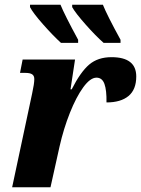

<svg xmlns="http://www.w3.org/2000/svg" viewBox="-20 -786 592 806"><path d="M115 -394Q124 -435 124 -454Q124 -468 115 -474Q106 -480 87 -480H64L75 -536H295L276 -411H281Q318 -484 354.5 -515Q391 -546 448 -546Q552 -546 552 -465Q552 -410 519.5 -383Q487 -356 427 -356Q428 -407 418.5 -433.5Q409 -460 385 -460Q359 -460 329.5 -419.5Q300 -379 273.5 -312.5Q247 -246 230 -171L192 0H31ZM106 -756V-766H234Q251 -724 308 -619V-606H236Q203 -636 161 -683.5Q119 -731 106 -756ZM283 -756V-766H412Q429 -723 486 -619V-606H415Q382 -635 339.5 -683Q297 -731 283 -756Z"/></svg>

Font: Noto Serif NarrowExtraBold
Style: Italic
Weight: 800
Width: 4
Italic angle: -12°
Designer: Monotype Design Team
Foundry: Monotype Imaging Inc.
Version: Version 1.001